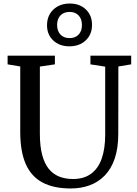

<svg xmlns="http://www.w3.org/2000/svg" viewBox="-20 -1058 776 1086"><path d="M380.5 8Q283 8 219.5 -26.2Q156 -60.5 125.2 -131.2Q94.5 -202 94.5 -312V-682L23 -694V-743H290.5V-694L205.5 -681.5V-301.5Q205.5 -230 218.8 -181Q232 -132 256.5 -102.2Q281 -72.5 315.5 -59Q350 -45.5 393 -45.5Q454 -45.5 494.5 -74.8Q535 -104 555 -160.2Q575 -216.5 575 -296.5V-681L491.5 -694V-743H722V-694L649.5 -682L649 -302Q649 -220.5 629.2 -162Q609.5 -103.5 573 -65.8Q536.5 -28 487.5 -10Q438.5 8 380.5 8ZM372.5 -796Q316 -796 280.8 -829.5Q245.5 -863 246 -916.5Q246.5 -970.5 282.2 -1004.2Q318 -1038 375 -1038Q431 -1038 466 -1004.2Q501 -970.5 500.5 -917Q500.5 -863 464.8 -829.5Q429 -796 372.5 -796ZM373.5 -842.5Q405.5 -842.5 424.5 -862.2Q443.5 -882 443.5 -916Q443.5 -950.5 424.8 -970.5Q406 -990.5 373.5 -990.5Q341 -990.5 322 -970.8Q303 -951 303 -917Q303 -882.5 322 -862.5Q341 -842.5 373.5 -842.5Z"/></svg>

Font: Merriweather 24pt
Style: Regular
Weight: 400
Designer: Eben Sorkin
Foundry: Eben Sorkin
Version: Version 2.100